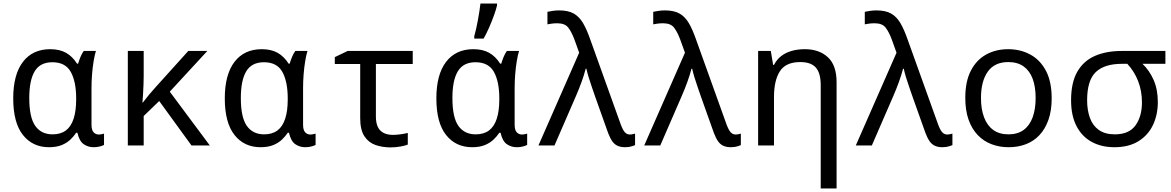

<svg xmlns="http://www.w3.org/2000/svg" viewBox="-20 -825 6640 1089"><path d="M258 10Q165 10 110 -59.5Q55 -129 55 -267Q55 -402 110 -474Q165 -546 265 -546Q318 -546 354.5 -525.5Q391 -505 417 -464H423Q428 -481 436 -501Q444 -521 455 -536H524Q517 -514 511 -478Q505 -442 502 -402Q499 -362 499 -326V-118Q499 -87 511 -74.5Q523 -62 540 -62Q548 -62 557 -64Q566 -66 570 -67V-3Q563 1 547 5.5Q531 10 511 10Q480 10 455 -7Q430 -24 419 -72H412Q399 -52 379 -33Q359 -14 329.5 -2Q300 10 258 10ZM278 -63Q324 -63 353.5 -85Q383 -107 397.5 -151.5Q412 -196 412 -261V-267Q412 -362 381.5 -417Q351 -472 277 -472Q208 -472 177 -421Q146 -370 146 -269Q146 -159 180 -111Q214 -63 278 -63Z M705 0V-536H795V-394Q795 -373 794 -347Q793 -321 791.5 -294Q790 -267 788 -243H790Q809 -268 826 -288.5Q843 -309 863 -331L1048 -536H1156L943 -305L1170 0H1066L883 -252L795 -167V0Z M1458 10Q1365 10 1310 -59.5Q1255 -129 1255 -267Q1255 -402 1310 -474Q1365 -546 1465 -546Q1518 -546 1554.5 -525.5Q1591 -505 1617 -464H1623Q1628 -481 1636 -501Q1644 -521 1655 -536H1724Q1717 -514 1711 -478Q1705 -442 1702 -402Q1699 -362 1699 -326V-118Q1699 -87 1711 -74.5Q1723 -62 1740 -62Q1748 -62 1757 -64Q1766 -66 1770 -67V-3Q1763 1 1747 5.5Q1731 10 1711 10Q1680 10 1655 -7Q1630 -24 1619 -72H1612Q1599 -52 1579 -33Q1559 -14 1529.5 -2Q1500 10 1458 10ZM1478 -63Q1524 -63 1553.5 -85Q1583 -107 1597.5 -151.5Q1612 -196 1612 -261V-267Q1612 -362 1581.5 -417Q1551 -472 1477 -472Q1408 -472 1377 -421Q1346 -370 1346 -269Q1346 -159 1380 -111Q1414 -63 1478 -63Z M2195 11Q2149 11 2110 -2.5Q2071 -16 2047 -52Q2023 -88 2023 -155V-462H1879V-501L1952 -536H2321V-462H2112V-164Q2112 -126 2124 -103Q2136 -80 2158 -70Q2180 -60 2208 -60Q2230 -60 2253.5 -63.5Q2277 -67 2293 -71V-5Q2279 1 2251.5 6Q2224 11 2195 11Z M2658 10Q2565 10 2510 -59.5Q2455 -129 2455 -267Q2455 -402 2510 -474Q2565 -546 2665 -546Q2718 -546 2754.5 -525.5Q2791 -505 2817 -464H2823Q2828 -481 2836 -501Q2844 -521 2855 -536H2924Q2917 -514 2911 -478Q2905 -442 2902 -402Q2899 -362 2899 -326V-118Q2899 -87 2911 -74.5Q2923 -62 2940 -62Q2948 -62 2957 -64Q2966 -66 2970 -67V-3Q2963 1 2947 5.5Q2931 10 2911 10Q2880 10 2855 -7Q2830 -24 2819 -72H2812Q2799 -52 2779 -33Q2759 -14 2729.5 -2Q2700 10 2658 10ZM2678 -63Q2724 -63 2753.5 -85Q2783 -107 2797.5 -151.5Q2812 -196 2812 -261V-267Q2812 -362 2781.5 -417Q2751 -472 2677 -472Q2608 -472 2577 -421Q2546 -370 2546 -269Q2546 -159 2580 -111Q2614 -63 2678 -63ZM2670 -620Q2675 -638 2680.5 -661.5Q2686 -685 2690.5 -710.5Q2695 -736 2699 -760.5Q2703 -785 2705 -805H2799V-794Q2794 -772 2782 -738.5Q2770 -705 2754.5 -669.5Q2739 -634 2723 -606H2670Z M3525 10Q3501 10 3483 2Q3465 -6 3452.5 -24Q3440 -42 3429 -71L3356 -276Q3348 -300 3337.5 -329.5Q3327 -359 3318.5 -387.5Q3310 -416 3306 -435H3302Q3293 -400 3278.5 -360Q3264 -320 3247 -281L3125 0H3034L3265 -526L3238 -601Q3222 -644 3203 -668.5Q3184 -693 3141 -693Q3123 -693 3109.5 -691Q3096 -689 3085 -687V-758Q3099 -761 3116 -763.5Q3133 -766 3151 -766Q3203 -766 3234.5 -748Q3266 -730 3287.5 -693Q3309 -656 3329 -598L3502 -116Q3509 -98 3516 -86Q3523 -74 3532 -68Q3541 -62 3552 -62Q3560 -62 3568.5 -64Q3577 -66 3582 -67V-2Q3575 1 3566 4Q3557 7 3547 8.5Q3537 10 3525 10Z M4125 10Q4101 10 4083 2Q4065 -6 4052.5 -24Q4040 -42 4029 -71L3956 -276Q3948 -300 3937.5 -329.5Q3927 -359 3918.5 -387.5Q3910 -416 3906 -435H3902Q3893 -400 3878.5 -360Q3864 -320 3847 -281L3725 0H3634L3865 -526L3838 -601Q3822 -644 3803 -668.5Q3784 -693 3741 -693Q3723 -693 3709.5 -691Q3696 -689 3685 -687V-758Q3699 -761 3716 -763.5Q3733 -766 3751 -766Q3803 -766 3834.5 -748Q3866 -730 3887.5 -693Q3909 -656 3929 -598L4102 -116Q4109 -98 4116 -86Q4123 -74 4132 -68Q4141 -62 4152 -62Q4160 -62 4168.5 -64Q4177 -66 4182 -67V-2Q4175 1 4166 4Q4157 7 4147 8.5Q4137 10 4125 10Z M4635 244V-153H4725V244ZM4280 0V-536H4352L4365 -457H4370Q4386 -488 4411.5 -507.5Q4437 -527 4471 -536.5Q4505 -546 4545 -546Q4626 -546 4675.5 -500.5Q4725 -455 4725 -358V0H4635V-342Q4635 -410 4607.5 -441.5Q4580 -473 4519 -473Q4437 -473 4403.5 -421Q4370 -369 4370 -275V0Z M5325 10Q5301 10 5283 2Q5265 -6 5252.5 -24Q5240 -42 5229 -71L5156 -276Q5148 -300 5137.5 -329.5Q5127 -359 5118.5 -387.5Q5110 -416 5106 -435H5102Q5093 -400 5078.5 -360Q5064 -320 5047 -281L4925 0H4834L5065 -526L5038 -601Q5022 -644 5003 -668.5Q4984 -693 4941 -693Q4923 -693 4909.5 -691Q4896 -689 4885 -687V-758Q4899 -761 4916 -763.5Q4933 -766 4951 -766Q5003 -766 5034.5 -748Q5066 -730 5087.5 -693Q5109 -656 5129 -598L5302 -116Q5309 -98 5316 -86Q5323 -74 5332 -68Q5341 -62 5352 -62Q5360 -62 5368.5 -64Q5377 -66 5382 -67V-2Q5375 1 5366 4Q5357 7 5347 8.5Q5337 10 5325 10Z M5701 10Q5649 10 5604 -7Q5559 -24 5525.5 -59Q5492 -94 5473.5 -146.5Q5455 -199 5455 -270Q5455 -363 5486.5 -424Q5518 -485 5573 -515.5Q5628 -546 5698 -546Q5768 -546 5824 -515.5Q5880 -485 5912.5 -423.5Q5945 -362 5945 -267Q5945 -197 5926.5 -145Q5908 -93 5875.5 -58.5Q5843 -24 5798.5 -7Q5754 10 5701 10ZM5700 -63Q5752 -63 5786 -88Q5820 -113 5837 -159.5Q5854 -206 5854 -269Q5854 -333 5837 -378.5Q5820 -424 5785.5 -448.5Q5751 -473 5699 -473Q5621 -473 5582.5 -418.5Q5544 -364 5544 -269Q5544 -206 5561.5 -159.5Q5579 -113 5613.5 -88Q5648 -63 5700 -63Z M6301 10Q6227 10 6171.5 -20.5Q6116 -51 6085.5 -110.5Q6055 -170 6055 -256Q6055 -357 6090.5 -418.5Q6126 -480 6190.5 -508Q6255 -536 6343 -536H6590V-463H6460Q6499 -426 6523 -372Q6547 -318 6547 -246Q6547 -174 6519.5 -116Q6492 -58 6437 -24Q6382 10 6301 10ZM6303 -63Q6384 -63 6420.5 -114Q6457 -165 6457 -244Q6457 -309 6435.5 -364.5Q6414 -420 6374 -463H6343Q6244 -463 6195 -416Q6146 -369 6146 -256Q6146 -200 6162 -156Q6178 -112 6213 -87.5Q6248 -63 6303 -63Z"/></svg>

Font: Noto Sans Mono
Style: Regular
Weight: 400
Designer: Monotype Design Team
Foundry: Monotype Imaging Inc.
Version: Version 2.014